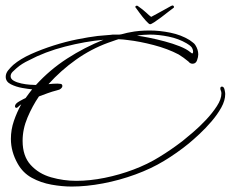

<svg xmlns="http://www.w3.org/2000/svg" viewBox="-20 -645 853 705"><path d="M608 -623Q612 -625 613 -625Q617 -625 618.5 -621.5Q620 -618 617 -616Q611 -612 598.5 -602Q586 -592 572 -581.5Q558 -571 546.5 -563.5Q535 -556 531 -556Q527 -556 515 -569.5Q503 -583 492.5 -597.5Q482 -612 479 -616Q477 -618 477 -619Q477 -624 482 -624Q485 -624 486 -623Q506 -609 517 -598.5Q528 -588 535 -583Q541 -586 555.5 -594Q570 -602 585.5 -610.5Q601 -619 608 -623ZM243 40Q208 40 169 33Q130 26 97 8Q64 -10 45 -44Q20 -88 20 -135Q20 -169 31 -201Q42 -233 58 -262Q56 -261 52.5 -258Q49 -255 47 -253Q43 -249 41 -249Q35 -249 35 -255Q35 -264 51 -273Q67 -282 74 -285Q80 -293 86 -301.5Q92 -310 98 -317Q85 -318 62 -322Q39 -326 20 -335.5Q1 -345 1 -363Q1 -376 10.5 -387.5Q20 -399 29 -407Q55 -429 94 -446.5Q133 -464 177 -478Q221 -492 263.5 -500.5Q306 -509 339 -513L386 -517Q390 -518 394 -518Q398 -518 402 -518H418Q423 -518 435.5 -521.5Q448 -525 455 -526Q474 -530 492.5 -531.5Q511 -533 530 -533Q566 -533 605.5 -525Q645 -517 676 -498Q681 -494 687.5 -489.5Q694 -485 697 -480Q708 -463 708 -445Q708 -436 703.5 -423.5Q699 -411 687 -411Q678 -411 672 -419Q654 -434 636 -445Q596 -466 544.5 -479.5Q493 -493 449 -498Q441 -499 432 -500Q423 -501 415 -501Q414 -501 405.5 -498Q397 -495 388.5 -492Q380 -489 377 -488Q314 -465 258.5 -425.5Q203 -386 158 -336Q166 -337 174.5 -337.5Q183 -338 191 -338Q196 -338 202.5 -337Q209 -336 209 -329Q209 -325 205.5 -321.5Q202 -318 198 -316Q196 -315 193 -314.5Q190 -314 188 -313Q172 -309 155.5 -303Q139 -297 123 -291Q99 -256 81 -213.5Q63 -171 63 -128Q63 -72 92.5 -39.5Q122 -7 167.5 6Q213 19 260 19Q310 19 364.5 8Q419 -3 470.5 -22.5Q522 -42 564 -68Q587 -82 608 -96.5Q629 -111 650 -127Q665 -139 689 -159.5Q713 -180 736.5 -205Q760 -230 776.5 -255.5Q793 -281 793 -302Q793 -308 791 -312Q789 -316 789 -320Q789 -327 795 -327Q802 -327 804.5 -316Q807 -305 807 -300Q807 -276 792.5 -250Q778 -224 756.5 -199Q735 -174 712.5 -153Q690 -132 673 -118Q630 -83 582 -54Q536 -26 477.5 -4.5Q419 17 358 28.5Q297 40 243 40ZM686 -449Q689 -449 689 -455Q689 -463 684 -471Q681 -475 675 -479.5Q669 -484 665 -486Q636 -503 599.5 -510.5Q563 -518 530 -518Q518 -518 506 -517Q494 -516 483 -514Q500 -512 527.5 -506.5Q555 -501 585 -493Q615 -485 640 -475Q665 -465 678 -454Q680 -453 682 -451Q684 -449 686 -449ZM112 -333Q163 -389 226.5 -430Q290 -471 360 -499Q293 -493 219 -474Q145 -455 85 -423Q74 -418 62 -410.5Q50 -403 40 -394Q34 -389 26.5 -381.5Q19 -374 19 -365Q19 -355 30.5 -348.5Q42 -342 58.5 -338.5Q75 -335 90 -334Q105 -333 112 -333Z"/></svg>

Font: Sassy Frass
Style: Regular
Weight: 400
Designer: Robert E. Leuschke
Foundry: Robert E. Leuschke
Version: Version 1.010; ttfautohint (v1.8.3)